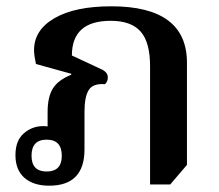

<svg xmlns="http://www.w3.org/2000/svg" viewBox="-20 -579 696 609"><path d="M136 10Q86 10 57.5 -15Q29 -40 29 -87Q29 -133 55.5 -156Q82 -179 117 -179Q124 -179 131 -178V-224Q131 -271 147.5 -298Q164 -325 206 -342V-345L94 -376Q91 -390 89.5 -400.5Q88 -411 88 -420Q88 -484 153 -521.5Q218 -559 333 -559Q573 -559 573 -380V-56L520 6H456V-369Q456 -445 426 -479Q396 -513 331 -513Q208 -513 208 -403L298 -361Q322 -351 322 -334Q322 -320 313 -312Q275 -315 261.5 -293.5Q248 -272 248 -224V-105Q248 10 136 10ZM128 -35Q176 -35 176 -85Q176 -136 128 -136Q80 -136 80 -85Q80 -35 128 -35Z"/></svg>

Font: Noto Serif Thai SemiBold
Style: Regular
Weight: 600
Designer: Monotype Design Team
Foundry: Monotype Imaging Inc.
Version: Version 2.001; ttfautohint (v1.8.4.7-5d5b)